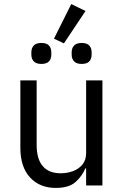

<svg xmlns="http://www.w3.org/2000/svg" viewBox="-20 -911 608 943"><path d="M403 0V-84H399Q384 -47 351.5 -17.5Q319 12 254 12Q175 12 127.5 -39.5Q80 -91 80 -185V-516H160V-199Q160 -130 190 -95Q220 -60 278 -60Q310 -60 338.5 -70.5Q367 -81 385 -103Q403 -125 403 -159V-516H483V0ZM400 -857 294 -698 245 -721 330 -891ZM183 -597Q158 -597 146 -609.5Q134 -622 134 -643V-654Q134 -675 146 -687.5Q158 -700 183 -700Q209 -700 220.5 -687.5Q232 -675 232 -654V-643Q232 -622 220.5 -609.5Q209 -597 183 -597ZM381 -597Q356 -597 344 -609.5Q332 -622 332 -643V-654Q332 -675 344 -687.5Q356 -700 381 -700Q407 -700 418.5 -687.5Q430 -675 430 -654V-643Q430 -622 418.5 -609.5Q407 -597 381 -597Z"/></svg>

Font: IBM Plex Sans
Style: Regular
Weight: 400
Designer: Mike Abbink, Paul van der Laan, Pieter van Rosmalen
Foundry: Bold Monday
Version: Version 3.201